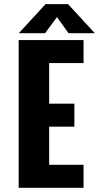

<svg xmlns="http://www.w3.org/2000/svg" viewBox="-20 -890 490 910"><path d="M429.5 -732.5H305L250 -809L193.5 -732.5H69L196 -870.5H302.5ZM376 -591H213V-398.5H332.5V-289.5H213V-109H376V0H68.5V-700H376Z"/></svg>

Font: League Mono Condensed
Style: Bold
Weight: 700
Width: 1
Designer: Tyler Finck
Foundry: The League of Moveable Type / Tyler Finck
Version: Version 2.210